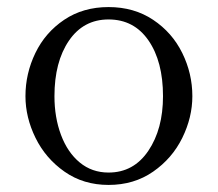

<svg xmlns="http://www.w3.org/2000/svg" viewBox="-20 -509 616 543"><path d="M52 -237Q52 -301 80 -359Q108 -417 161.5 -453Q215 -489 287 -489Q359 -489 413 -453Q467 -417 495.5 -359Q524 -301 524 -237Q524 -177 495.5 -119Q467 -61 413 -23.5Q359 14 287 14Q216 14 162.5 -23.5Q109 -61 80.5 -119Q52 -177 52 -237ZM441 -237Q441 -335 400 -394.5Q359 -454 287 -454Q216 -454 175 -394Q134 -334 134 -237Q134 -177 152.5 -127.5Q171 -78 205.5 -49.5Q240 -21 287 -21Q358 -21 399.5 -82.5Q441 -144 441 -237Z"/></svg>

Font: Shippori Mincho
Style: Regular
Weight: 400
Designer: FONTDASU
Foundry: FONTDASU / Google Inc. / but / Adobe
Version: Version 3.110; ttfautohint (v1.8.3)